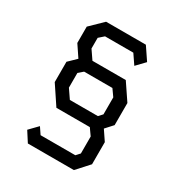

<svg xmlns="http://www.w3.org/2000/svg" viewBox="-179 -894 958 1020"><g transform="rotate(30 300.0 -384.0)"><path d="M176 -768 100 -694V-594L147 -524L100 -478.5V-354L176 -240H381L410 -199V-95L389 -72H176L149 -112L100 -61.5L139.5 0H422L490 -75V-210.5L449.5 -270.5L490 -315V-450.5L421.5 -552H217L180 -606V-671.5L210 -698H383.5L423 -640L472 -691L420 -768ZM217 -312 180 -366V-456L207.5 -480H381L410 -439V-335L389 -312Z"/></g></svg>

Font: Kode Mono
Style: Regular
Weight: 400
Monospace: yes
Designer: Isa Ozler
Foundry: Kadena LLC
Version: Version 1.000;gftools[0.9.28]